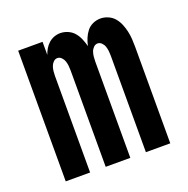

<svg xmlns="http://www.w3.org/2000/svg" viewBox="-101 -623 702 718"><g transform="rotate(-20 250.0 -264.0)"><path d="M42 0V-520H139V-468Q143 -480 149.5 -491Q156 -502 165.5 -510.5Q175 -519 187 -523.5Q199 -528 212 -528Q227 -528 242 -521.5Q257 -515 267 -503Q277 -491 283 -476.5Q289 -462 293 -447Q296 -462 302 -476.5Q308 -491 317.5 -503Q327 -515 341.5 -521.5Q356 -528 372 -528Q387 -528 402 -521.5Q417 -515 427 -503Q437 -491 443 -476.5Q449 -462 452.5 -446.5Q456 -431 457 -415.5Q458 -400 458 -384V0H361V-384Q361 -393 360 -402.5Q359 -412 356 -421Q353 -430 346 -437Q339 -444 330 -444Q321 -444 314 -437Q307 -430 304 -421Q301 -412 300 -402.5Q299 -393 299 -384V0H201V-384Q201 -393 200 -402.5Q199 -412 196 -421Q193 -430 186 -437Q179 -444 170 -444Q161 -444 154 -437Q147 -430 144 -421Q141 -412 140 -402.5Q139 -393 139 -384V0Z"/></g></svg>

Font: Iosevka
Style: Bold
Weight: 700
Monospace: yes
Designer: Belleve Invis
Foundry: Belleve Invis
Version: Version 32.5.0; ttfautohint (v1.8.4)